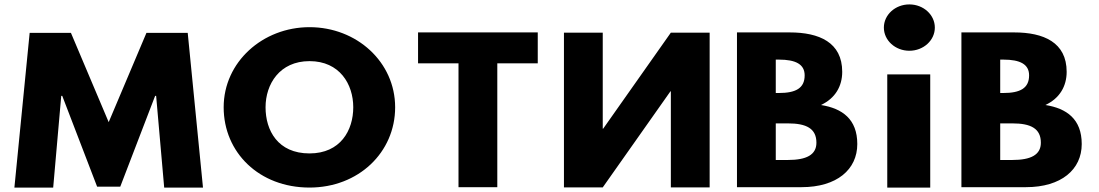

<svg xmlns="http://www.w3.org/2000/svg" viewBox="-20 -850 4982 870"><path d="M724 0.1H899.8L830.6 -701.1H643.6L472.5 -296.5L301.4 -701.1H114.4L45.2 0.1H221L257.5 -415.5H262.1L420.1 -4.1H524.9L682.9 -415.5H687.5Z M993.5 -363.9C993.5 -159.1 1154.3 -0.1 1382.5 -0.1C1604.1 -0.1 1770.5 -159.1 1770.5 -363.9C1770.5 -568.8 1596.6 -726.9 1382.5 -726.9C1170.2 -726.9 993.5 -568.8 993.5 -363.9ZM1183.3 -363.9C1183.3 -468.5 1246.9 -573 1382.5 -573C1519 -573 1580.7 -468.5 1580.7 -363.9C1580.7 -259.4 1522.7 -154.8 1382.5 -154.8C1238.5 -154.8 1183.3 -259.4 1183.3 -363.9Z M1874.3 -562.9H2057.6V-1.9H2233.4V-562.9H2416.7V-703.1H1874.3Z M3019.8 -436.1H3017.9L2711.2 -0.9H2535.4V-702.1H2711.2V-266.9H2713.1L3019.8 -702.1H3195.6V-0.9H3019.8Z M3319.4 -703.1V-1.9H3612.1C3772 -1.9 3864.6 -81.8 3864.6 -197.4C3864.6 -310.4 3796.3 -358.9 3700 -374.2C3765.4 -404.8 3796.3 -460 3796.3 -524.6C3796.3 -658.1 3691.6 -703.1 3558.8 -703.1ZM3495.2 -428.6V-579.9H3509.3C3585.9 -579.9 3626.1 -558.6 3626.1 -508.5C3626.1 -449.8 3585 -428.6 3509.3 -428.6ZM3495.2 -125.1V-290.9H3550.4C3633.6 -290.9 3679.4 -267.9 3679.4 -203.3C3679.4 -148.1 3633.6 -125.1 3550.4 -125.1Z M4100.5 -830C4036.7 -830 3985 -783 3985 -725C3985 -667 4036.7 -620 4100.5 -620C4164.3 -620 4216 -667 4216 -725C4216 -783 4164.3 -830 4100.5 -830ZM4000.4 -513H4195.1V0H4000.4Z M4336.4 -703.1V-1.9H4629.1C4789 -1.9 4881.6 -81.8 4881.6 -197.4C4881.6 -310.4 4813.3 -358.9 4717 -374.2C4782.4 -404.8 4813.3 -460 4813.3 -524.6C4813.3 -658.1 4708.6 -703.1 4575.8 -703.1ZM4512.2 -428.6V-579.9H4526.3C4602.9 -579.9 4643.1 -558.6 4643.1 -508.5C4643.1 -449.8 4602 -428.6 4526.3 -428.6ZM4512.2 -125.1V-290.9H4567.4C4650.6 -290.9 4696.4 -267.9 4696.4 -203.3C4696.4 -148.1 4650.6 -125.1 4567.4 -125.1Z"/></svg>

Font: Hussar
Style: BdWide
Weight: 700
Foundry: Cannot Into Space Fonts
Version: Version 2.00